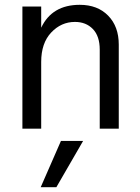

<svg xmlns="http://www.w3.org/2000/svg" viewBox="-20 -534 580 797"><path d="M149 243 233 51H325L214 243ZM151 -507V-419Q196 -514 311 -514Q385 -514 429 -469Q473 -424 473 -349V0H394V-328Q394 -384 365.5 -413.5Q337 -443 291 -443Q234 -443 192.5 -399Q151 -355 151 -277V0H73V-507Z"/></svg>

Font: Hind
Style: Regular
Weight: 400
Designer: Manushi Parikh, Satya Rajpurohit
Foundry: Indian Type Foundry
Version: Version 2.000;PS 1.0;hotconv 1.0.79;makeotf.lib2.5.61930